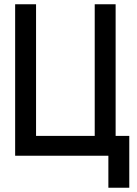

<svg xmlns="http://www.w3.org/2000/svg" viewBox="-20 -730 640 900"><path d="M488 150V0H51V-710H149V-93H424V-710H522V-93H586V150Z"/></svg>

Font: Geist Mono Medium
Style: Regular
Weight: 500
Monospace: yes
Designer: Basement.studio, Andrés Briganti, Mateo Zaragoza
Foundry: Basement.studio, Vercel, Andrés Briganti, Guido Ferreyra, Mateo Zaragoza
Version: Version 1.500; ttfautohint (v1.8.4.7-5d5b)